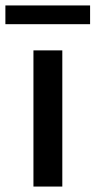

<svg xmlns="http://www.w3.org/2000/svg" viewBox="-53 -685 351 705"><path d="M-33.2 -665H277.8V-596.2H-33.2ZM69.8 -500H175.8V0H69.8Z"/></svg>

Font: Oakes Grotesk
Style: Medium
Weight: 500
Designer: Samuel Oakes
Foundry: Samuel Oakes
Version: Version 1.0 | wf-rip DC20170320